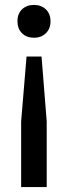

<svg xmlns="http://www.w3.org/2000/svg" viewBox="-20 -571 276 781"><path d="M88 -341H149L170 -77V190H66V-77ZM118 -551Q147.5 -551 166.5 -533Q185.5 -515 185.5 -484.5Q185.5 -454.5 166.8 -436Q148 -417.5 118 -417.5Q88 -417.5 69.5 -435.8Q51 -454 51 -484.5Q51 -515.5 69.8 -533.2Q88.5 -551 118 -551Z"/></svg>

Font: Encode Sans SC Condensed Medium
Style: Regular
Weight: 500
Width: 3
Designer: Multiple Designers
Foundry: Impallari Type
Version: Version 3.002